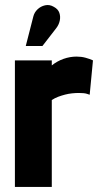

<svg xmlns="http://www.w3.org/2000/svg" viewBox="-20 -740 414 760"><path d="M203 -629Q213 -642 216.5 -658Q220 -674 215 -689Q210 -704 193 -713Q176 -723 158.5 -719Q141 -715 128.5 -703Q116 -691 112 -675L82 -558H148ZM335 -365 348 -501Q335 -507 318.5 -511.5Q302 -516 283 -516Q257 -516 231.5 -507Q206 -498 185 -481V-501H39V0H185V-344Q197 -352 210.5 -357Q224 -362 237.5 -365.5Q251 -369 265 -370.5Q279 -372 292 -372Q314 -372 324.5 -368.5Q335 -365 335 -365Z"/></svg>

Font: Advent Pro ExtraBold
Style: Regular
Weight: 800
Designer: VivaRado, Andreas Kalpakidis
Foundry: VivaRado, Andreas Kalpakidis
Version: Version 3.000